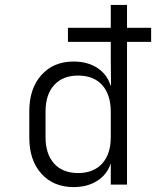

<svg xmlns="http://www.w3.org/2000/svg" viewBox="-20 -750 640 780"><path d="M279 10Q197 10 148 -44.5Q99 -99 99 -191V-298Q99 -390 148 -445Q197 -500 279 -500Q336 -500 375.5 -474Q415 -448 429 -403H431L430 -516V-580H256V-637H430V-730H496V-637H594V-580H496V0H430V-87Q416 -42 376 -16Q336 10 279 10ZM297 -47Q360 -47 395 -85.5Q430 -124 430 -193V-296Q430 -365 395.5 -404Q361 -443 297 -443Q235 -443 200 -404.5Q165 -366 165 -296V-193Q165 -124 200 -85.5Q235 -47 297 -47Z"/></svg>

Font: Tiny ExtraLight
Style: Regular
Weight: 200
Monospace: yes
Designer: Philipp Nurullin, Konstantin Bulenkov
Foundry: JetBrains
Version: Version 2.251; ttfautohint (v1.8.4.7-5d5b)